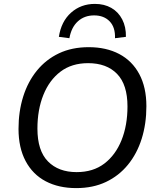

<svg xmlns="http://www.w3.org/2000/svg" viewBox="-20 -956 811 985"><path d="M371 9Q281 9 214.5 -26Q148 -61 111.5 -129.5Q75 -198 75 -295Q75 -384 99 -460.5Q123 -537 169.5 -594Q216 -651 282.5 -682.5Q349 -714 435 -714Q525 -714 591.5 -679Q658 -644 694.5 -576Q731 -508 731 -411Q731 -321 707 -244.5Q683 -168 636.5 -111Q590 -54 523.5 -22.5Q457 9 371 9ZM373 -73Q458 -73 515.5 -117Q573 -161 603.5 -237Q634 -313 634 -410Q634 -522 580.5 -577Q527 -632 432 -632Q348 -632 290.5 -588.5Q233 -545 202.5 -469Q172 -393 172 -296Q172 -183 226 -128Q280 -73 373 -73ZM336 -760 282 -767Q294 -846 344.5 -891Q395 -936 467 -936Q515 -936 551 -915.5Q587 -895 607 -856.5Q627 -818 626 -767L570 -760Q572 -816 542.5 -846.5Q513 -877 463 -877Q413 -877 379.5 -846.5Q346 -816 336 -760Z"/></svg>

Font: Nunito Sans 12pt Medium
Style: Italic
Weight: 500
Italic angle: -9°
Designer: Vernon Adams
Foundry: Vernon Adams
Version: Version 3.101;gftools[0.9.27]